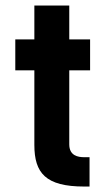

<svg xmlns="http://www.w3.org/2000/svg" viewBox="-20 -666 385 693"><path d="M104 -412.1V-143.1C104 -41.5 144.5 7.3 284.2 7.3H303.2V-98.6H284.2C262.2 -98.6 230 -103.5 230 -145V-412.1H305.2V-523.9H230V-646H104V-523.9H35.2V-412.1Z"/></svg>

Font: Tuffy
Style: Bold
Weight: 700
Designer: Thatcher Ulrich, Karoly Barta, Michael Everson
Version: Version 001.270